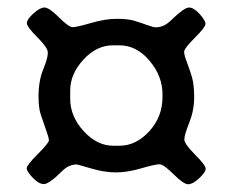

<svg xmlns="http://www.w3.org/2000/svg" viewBox="-20 -574 615 506"><path d="M294.4 -454.6H277.8Q234.4 -454.6 199.7 -416.7Q165 -378.9 165 -335.4V-314Q165 -267.1 200.4 -228.5Q235.8 -189.9 278.3 -189.9H294.9Q338.4 -189.9 373.3 -228Q408.2 -266.1 408.2 -317.9V-326.2Q408.2 -373.5 374 -414.1Q339.8 -454.6 294.4 -454.6ZM182.6 -140.6Q161.1 -140.6 143.6 -123Q109.4 -88.9 95.7 -88.9Q82 -88.9 66.2 -105.7Q50.3 -122.6 50.3 -130.6Q50.3 -138.7 79.6 -168Q108.9 -197.3 108.9 -204.1Q108.9 -210.9 100.8 -233.2Q92.8 -255.4 87.2 -272.7Q81.5 -290 81.5 -321Q81.5 -352.1 89.4 -378.9L100.1 -407.7Q106 -423.8 106 -436Q106 -448.2 78.4 -475.8Q50.8 -503.4 50.8 -513.2Q50.8 -522.9 68.1 -538.6Q85.4 -554.2 97.4 -554.2Q109.4 -554.2 135.3 -528.3Q161.1 -502.4 171.6 -502.4Q182.1 -502.4 219.7 -513.4Q257.3 -524.4 287.1 -524.4Q316.9 -524.4 333.3 -519.5Q349.6 -514.6 366.9 -508.3Q384.3 -502 390.6 -502Q411.6 -502 429.7 -519.5Q465.3 -554.2 478 -554.2Q490.7 -554.2 506.1 -537.1Q521.5 -520 521.5 -511.2Q521.5 -502.4 493.4 -474.4Q465.3 -446.3 465.3 -437.5Q465.3 -428.7 472.7 -409.7Q480 -390.6 485.8 -371.1Q491.7 -351.6 491.7 -317.4Q491.7 -283.2 478.8 -250.7Q465.8 -218.3 465.8 -206.5Q465.8 -194.8 493.9 -166.7Q522 -138.7 522 -129.4Q522 -120.1 504.9 -104.2Q487.8 -88.4 475.8 -88.4Q463.9 -88.4 437.5 -114.7Q411.1 -141.1 400.1 -141.1Q389.2 -141.1 352.3 -130.4Q315.4 -119.6 285.6 -119.6Q255.9 -119.6 220 -130.1Q184.1 -140.6 182.6 -140.6Z"/></svg>

Font: Averia Serif Libre
Style: Bold
Weight: 700
Version: Version 1.002